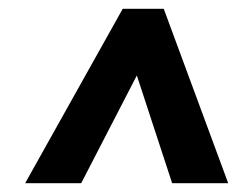

<svg xmlns="http://www.w3.org/2000/svg" viewBox="-20 -627 537 435"><path d="M37 -212 258 -607H351L497 -212H370L290 -456L164 -212Z"/></svg>

Font: Karla Tamil Inclined
Style: Bold
Weight: 700
Designer: Jonathan Pinhorn
Foundry: Jonathan Pinhorn
Version: Version 1.001